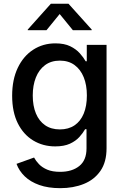

<svg xmlns="http://www.w3.org/2000/svg" viewBox="-20 -775 650 1010"><path d="M296.9 214.8Q233.4 214.8 186.8 198.2Q140.1 181.6 110.1 152.6Q80.1 123.5 66.9 86.9L159.2 53.7Q168.5 71.3 185.1 88.6Q201.7 106 228.5 117.4Q255.4 128.9 296.4 128.9Q358.9 128.9 397 98.4Q435.1 67.9 435.1 5.4V-95.2H427.7Q416 -74.7 397.2 -54Q378.4 -33.2 347.7 -19Q316.9 -4.9 270.5 -4.9Q206.1 -4.9 154.5 -36.1Q103 -67.4 73.5 -126.7Q43.9 -186 43.9 -271.5Q43.9 -356.4 73.5 -418.2Q103 -480 154.5 -513.4Q206.1 -546.9 271.5 -546.9Q318.4 -546.9 349.4 -531.7Q380.4 -516.6 399.9 -494.6Q419.4 -472.7 430.7 -452.6H436.5V-539.1H540.5V4.9Q540.5 77.6 508.3 124Q476.1 170.4 420.9 192.6Q365.7 214.8 296.9 214.8ZM294.9 -94.2Q340.3 -94.2 372.1 -115.7Q403.8 -137.2 420.4 -177.2Q437 -217.3 437 -272.9Q437 -327.6 420.4 -368.7Q403.8 -409.7 372.1 -432.9Q340.3 -456.1 294.9 -456.1Q249 -456.1 217 -432.4Q185.1 -408.7 168.7 -367.4Q152.3 -326.2 152.3 -272.9Q152.3 -218.3 168.9 -178.2Q185.5 -138.2 217.3 -116.2Q249 -94.2 294.9 -94.2ZM224.6 -616.2H126V-619.6L247.6 -755.4H340.3L462.4 -619.6V-616.2H363.3L293.9 -701.2Z"/></svg>

Font: Inter 18pt Medium
Style: Regular
Weight: 500
Designer: Rasmus Andersson
Foundry: rsms
Version: Version 4.001;git-66647c0bb